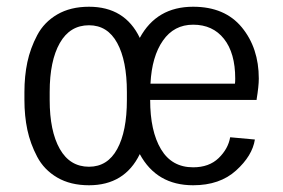

<svg xmlns="http://www.w3.org/2000/svg" viewBox="-20 -535 840 570"><path d="M52.5 -238.3V-261.7Q52.5 -309.2 61.2 -350.4Q70 -391.7 90.4 -430.4Q110.8 -469.2 150 -492.1Q189.2 -515 244.2 -515Q350.8 -515 395 -422.5Q445 -515 553.3 -515Q647.5 -515 697.9 -453.8Q748.3 -392.5 748.3 -301.7Q748.3 -279.2 741.7 -239.2L742.5 -238.3H741.7H425.8Q425.8 -145.8 457.9 -92.1Q490 -38.3 553.3 -38.3Q600.8 -38.3 629.2 -65.8Q657.5 -93.3 663.3 -127.5L736.7 -120.8Q729.2 -72.5 680.8 -28.8Q632.5 15 553.3 15Q445 15 395 -77.5Q350 15 244.2 15Q189.2 15 150 -7.9Q110.8 -30.8 90.4 -69.6Q70 -108.3 61.2 -149.6Q52.5 -190.8 52.5 -238.3ZM244.2 -460Q187.5 -460 157.5 -407.1Q127.5 -354.2 127.5 -261.7V-238.3Q127.5 -145.8 157.5 -92.9Q187.5 -40 244.2 -40Q299.2 -40 327.9 -92.5Q356.7 -145 356.7 -238.3V-261.7Q356.7 -355 327.9 -407.5Q299.2 -460 244.2 -460ZM426.7 -286.7H677.5Q678.3 -291.7 678.3 -301.7Q678.3 -377.5 645 -419.6Q611.7 -461.7 553.3 -461.7Q496.7 -461.7 463.8 -414.6Q430.8 -367.5 426.7 -286.7Z"/></svg>

Font: Boon
Style: Regular
Weight: 400
Designer: Sungsit Sawaiwan
Foundry: FontUni
Version: Version 3.0